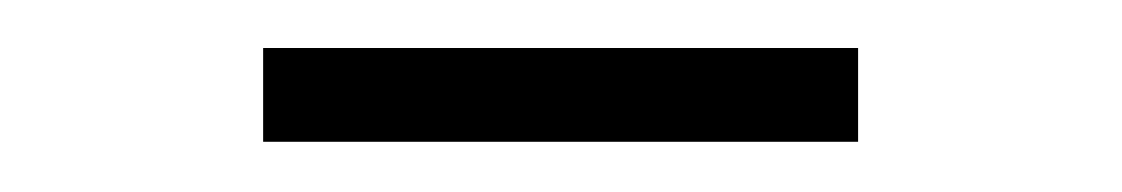

<svg xmlns="http://www.w3.org/2000/svg" viewBox="-20 -729 456 78"><path d="M328.6 -709.5V-671.4H86.9V-709.5Z"/></svg>

Font: Inter 16pt ExtraLight
Style: Regular
Weight: 250
Version: Version 4.001;git-66647c0bb